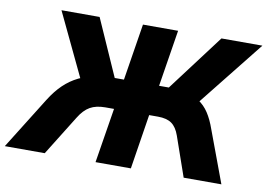

<svg xmlns="http://www.w3.org/2000/svg" viewBox="-120 -823 1310 942"><g transform="rotate(10 535.5 -352.5)"><path d="M-44 0 117 -258Q147 -306 180 -337.5Q213 -369 253 -388.5Q293 -408 340 -416L275 -367L114 -705H304L437 -405L411 -423H475L520 -705H695L650 -423H711L685 -405L911 -705H1115L846 -367L775 -416Q820 -408 850.5 -388Q881 -368 902 -336Q923 -304 939 -258L1035 0H847L778 -198Q764 -238 739.5 -255.5Q715 -273 671 -273H627L584 0H408L452 -273H408Q363 -273 333 -256Q303 -239 278 -198L155 0Z"/></g></svg>

Font: Nunito Sans 12pt Black
Style: Italic
Weight: 900
Italic angle: -9°
Designer: Vernon Adams
Foundry: Vernon Adams
Version: Version 3.101;gftools[0.9.27]